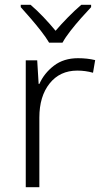

<svg xmlns="http://www.w3.org/2000/svg" viewBox="-20 -785 434 805"><path d="M307 -541Q346 -541 379 -533L370 -480Q338 -489 304 -489Q231 -489 188 -435Q145 -381 145 -292V0H88V-532H136L142 -433H145Q165 -478 206 -509.5Q247 -541 307 -541ZM186 -606Q173 -628 152 -655Q131 -682 108 -708.5Q85 -735 67 -755V-765H108Q135 -742 162.5 -713Q190 -684 213 -656Q237 -684 265.5 -713Q294 -742 321 -765H362V-755Q343 -735 319.5 -708.5Q296 -682 275 -655Q254 -628 242 -606Z"/></svg>

Font: RS Noto Sans Light
Style: Regular
Weight: 300
Designer: Monotype Design Team
Foundry: Monotype Imaging Inc.
Version: Version 3.10